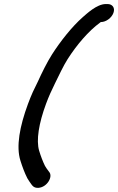

<svg xmlns="http://www.w3.org/2000/svg" viewBox="-20 -766 584 949"><path d="M511.9 -746H502.9C458.2 -746 407.6 -696.9 389.4 -681.5C334.6 -633.2 278.4 -561.5 237.1 -497C212.8 -459 185.6 -403.6 167.5 -363.4L142.3 -311.4C133.7 -292.2 126.1 -273.5 118.2 -252C77.3 -141.6 58.8 -41.6 81 28.2C90.2 57.2 101.5 88.7 114.9 114.6C115.1 114.9 115.3 115.3 115.5 115.7L125 130.7C128.2 135.8 131.7 140.7 135.7 145.9C138.8 149.9 147 163.8 169.5 162.5C213.3 159.8 243.4 106.3 222.7 83.4C219.9 79.8 215.5 73.2 210.4 66.7L202.3 53.9C192.2 33.7 181 4.3 173.5 -20.9C158.1 -72.7 171.9 -156.5 207.6 -253C221 -289.4 235 -319.7 251.4 -353.1C269.9 -391.1 294.3 -442.6 314.4 -474C360.6 -546.1 417.8 -612.8 474.6 -654.3C475.6 -655.1 477.5 -657 478.9 -657C503.7 -657 531.4 -677.2 540.6 -702C550.2 -728 534.9 -746 511.9 -746Z"/></svg>

Font: Just Breathe
Style: BdObl7
Weight: 400
Foundry: Cannot Into Space Fonts
Version: Version 0.72